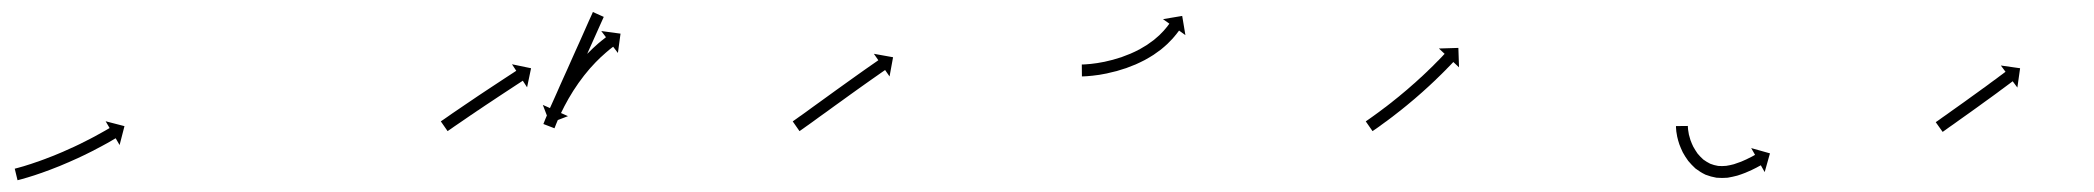

<svg xmlns="http://www.w3.org/2000/svg" viewBox="-20 -289 3523 323"><path d="M6.6 -5.7C6 -5.5 5.4 -5.4 4.8 -5.2L9.5 14.2C10.1 14 10.8 13.9 11.5 13.7C11.5 13.7 11.5 13.7 11.5 13.7C11.5 13.7 11.5 13.7 11.5 13.7C13.4 13.2 15.2 12.7 17.1 12.2C17.1 12.2 17.1 12.2 17.1 12.2C17.2 12.2 17.2 12.2 17.2 12.2C20 11.4 22.9 10.6 25.7 9.7C25.7 9.7 25.7 9.7 25.7 9.7C25.8 9.7 25.8 9.7 25.8 9.7C29.4 8.6 33.1 7.5 36.7 6.3C36.7 6.3 36.8 6.3 36.8 6.3C36.8 6.3 36.8 6.3 36.8 6.3C41.1 4.9 45.4 3.4 49.7 1.9C49.7 1.9 49.7 1.9 49.7 1.9C49.7 1.9 49.8 1.9 49.8 1.9C54.5 0.2 59.2 -1.5 64 -3.3C64 -3.3 64 -3.3 64 -3.3C64 -3.3 64 -3.3 64 -3.3C69.1 -5.2 74.1 -7.2 79.1 -9.2C79.1 -9.2 79.1 -9.2 79.1 -9.2C79.1 -9.2 79.2 -9.2 79.2 -9.2C84.3 -11.3 89.4 -13.5 94.5 -15.7C94.5 -15.7 94.6 -15.7 94.6 -15.7C94.6 -15.7 94.6 -15.7 94.6 -15.7C99.7 -17.9 104.8 -20.2 109.8 -22.5C109.8 -22.5 109.9 -22.5 109.9 -22.5C109.9 -22.5 109.9 -22.5 109.9 -22.5C114.8 -24.8 119.7 -27.1 124.5 -29.4C124.5 -29.4 124.5 -29.5 124.5 -29.5C124.5 -29.5 124.6 -29.5 124.6 -29.5C129.1 -31.7 133.6 -34 138.1 -36.2C138.1 -36.2 138.1 -36.3 138.1 -36.3C138.1 -36.3 138.1 -36.3 138.1 -36.3C142.1 -38.4 146.1 -40.5 150.1 -42.6C150.1 -42.6 150.1 -42.6 150.1 -42.6C150.1 -42.6 150.1 -42.6 150.1 -42.6C153.5 -44.4 156.8 -46.3 160.2 -48.1C160.2 -48.1 160.2 -48.1 160.2 -48.1C160.2 -48.1 160.2 -48.1 160.2 -48.1C162.8 -49.6 165.3 -51 167.9 -52.5L167.9 -52.5L167.9 -52.5C169.5 -53.5 171.2 -54.4 172.8 -55.4L172.8 -55.4L172.8 -55.4C173.4 -55.7 174 -56 174.6 -56.4L181.2 -45L189.4 -76.8L157.7 -85L164.4 -73.6C163.8 -73.3 163.3 -72.9 162.7 -72.6L162.7 -72.6L162.7 -72.6C161.1 -71.7 159.5 -70.8 157.9 -69.8L157.9 -69.8L157.9 -69.8C155.4 -68.4 152.9 -67 150.4 -65.6C150.4 -65.6 150.4 -65.6 150.4 -65.6C150.4 -65.6 150.4 -65.6 150.4 -65.6C147.2 -63.8 143.9 -62 140.6 -60.2C140.6 -60.2 140.6 -60.2 140.6 -60.2C140.6 -60.2 140.7 -60.2 140.7 -60.2C136.8 -58.1 132.8 -56.1 128.9 -54C128.9 -54 128.9 -54 128.9 -54C129 -54.1 129 -54.1 129 -54.1C124.6 -51.8 120.1 -49.6 115.7 -47.4C115.7 -47.4 115.7 -47.4 115.7 -47.4C115.8 -47.4 115.8 -47.4 115.8 -47.4C111 -45.1 106.3 -42.9 101.5 -40.6C101.5 -40.6 101.5 -40.7 101.5 -40.7C101.5 -40.7 101.5 -40.7 101.5 -40.7C96.6 -38.4 91.6 -36.2 86.6 -34C86.6 -34 86.6 -34 86.6 -34C86.6 -34 86.7 -34 86.7 -34C81.7 -31.9 76.6 -29.8 71.6 -27.7C71.6 -27.7 71.6 -27.7 71.6 -27.7C71.6 -27.7 71.7 -27.7 71.7 -27.7C66.8 -25.8 61.8 -23.9 56.9 -22C56.9 -22 56.9 -22 56.9 -22C57 -22 57 -22 57 -22C52.4 -20.3 47.7 -18.6 43.1 -16.9C43.1 -16.9 43.1 -16.9 43.1 -17C43.1 -17 43.1 -17 43.1 -17C39 -15.5 34.8 -14.1 30.6 -12.7C30.6 -12.7 30.6 -12.7 30.6 -12.7C30.6 -12.7 30.7 -12.8 30.7 -12.8C27.1 -11.6 23.5 -10.5 20 -9.4C20 -9.4 20 -9.4 20 -9.4C20 -9.4 20 -9.4 20 -9.4C17.3 -8.6 14.6 -7.8 11.8 -7.1C11.8 -7.1 11.8 -7.1 11.8 -7.1C11.8 -7.1 11.9 -7.1 11.9 -7.1C10.1 -6.6 8.3 -6.1 6.6 -5.7C6.6 -5.7 6.6 -5.7 6.6 -5.7C6.6 -5.7 6.6 -5.7 6.6 -5.7Z M723 -85.8C722.5 -85.5 722 -85.1 721.6 -84.8L733 -68.4C733.5 -68.7 733.9 -69 734.4 -69.4C735.7 -70.3 737 -71.2 738.4 -72.1C740.4 -73.5 742.5 -75 744.5 -76.4C747.2 -78.2 749.9 -80.1 752.6 -81.9C755.7 -84.1 758.9 -86.3 762.1 -88.4L762.1 -88.4L762.1 -88.4C765.6 -90.8 769.1 -93.2 772.7 -95.7L772.7 -95.7L772.7 -95.6C776.5 -98.2 780.3 -100.8 784.1 -103.4L784.1 -103.3L784.1 -103.3C788 -106 791.9 -108.6 795.9 -111.3L795.9 -111.3L795.9 -111.3C799.8 -113.9 803.7 -116.5 807.7 -119.1C811.5 -121.7 815.3 -124.2 819.1 -126.7C822.7 -129.1 826.3 -131.4 829.9 -133.8C833.1 -135.9 836.3 -138 839.5 -140.1C842.2 -141.9 845 -143.7 847.7 -145.5C849.8 -146.8 851.9 -148.2 854 -149.6C855.3 -150.5 856.7 -151.3 858 -152.2C858.5 -152.5 859 -152.9 859.5 -153.2L866.7 -142.1L873.4 -174.2L841.3 -180.9L848.5 -169.9C848.1 -169.6 847.6 -169.3 847.1 -169C845.7 -168.1 844.4 -167.2 843 -166.3C840.9 -164.9 838.8 -163.6 836.7 -162.2C834 -160.4 831.3 -158.6 828.6 -156.9C825.3 -154.7 822.1 -152.6 818.9 -150.5C815.3 -148.1 811.7 -145.8 808.1 -143.4C804.3 -140.9 800.4 -138.3 796.6 -135.8C792.7 -133.2 788.7 -130.5 784.7 -127.9L784.7 -127.9L784.7 -127.9C780.8 -125.2 776.8 -122.6 772.9 -119.9L772.9 -119.9L772.9 -119.9C769.1 -117.4 765.3 -114.8 761.5 -112.2L761.5 -112.2L761.5 -112.2C757.9 -109.8 754.3 -107.4 750.8 -104.9L750.8 -104.9L750.8 -104.9C747.6 -102.8 744.4 -100.6 741.2 -98.4C738.5 -96.5 735.9 -94.7 733.2 -92.8C731.1 -91.4 729 -90 727 -88.5C725.6 -87.6 724.3 -86.7 723 -85.8ZM994.9 -258.8C995.1 -259.4 995.4 -260 995.7 -260.6L977.4 -268.8C977.1 -268.2 976.9 -267.6 976.6 -266.9C975.8 -265.2 975.1 -263.5 974.3 -261.8C973.1 -259.2 971.9 -256.5 970.7 -253.9C969.2 -250.4 967.7 -247 966.1 -243.5C964.3 -239.4 962.5 -235.4 960.7 -231.3C958.6 -226.7 956.6 -222.2 954.6 -217.6C952.4 -212.8 950.2 -207.9 948 -203C945.8 -198 943.5 -193 941.3 -188C939.1 -182.9 936.8 -177.9 934.6 -172.9C932.4 -168 930.2 -163.2 928 -158.3C926 -153.8 924 -149.2 921.9 -144.7C920.1 -140.6 918.3 -136.5 916.5 -132.4C914.9 -129 913.4 -125.5 911.9 -122.1C910.7 -119.4 909.5 -116.8 908.3 -114.1C907.5 -112.4 906.8 -110.7 906 -109C905.7 -108.4 905.5 -107.8 905.2 -107.2L893.2 -112.5L904.9 -81.9L935.5 -93.6L923.4 -99C923.7 -99.6 924 -100.2 924.3 -100.8C925 -102.5 925.8 -104.2 926.6 -106C927.7 -108.6 928.9 -111.3 930.1 -113.9C931.7 -117.4 933.2 -120.8 934.7 -124.3C936.6 -128.3 938.4 -132.4 940.2 -136.5C942.2 -141 944.3 -145.6 946.3 -150.1C948.5 -155 950.6 -159.9 952.8 -164.7C955.1 -169.8 957.3 -174.8 959.6 -179.8C961.8 -184.8 964.1 -189.9 966.3 -194.9C968.5 -199.7 970.6 -204.6 972.8 -209.5C974.9 -214 976.9 -218.6 978.9 -223.1C980.7 -227.2 982.6 -231.3 984.4 -235.4C985.9 -238.8 987.5 -242.2 989 -245.7C990.2 -248.3 991.4 -251 992.6 -253.7C993.3 -255.4 994.1 -257.1 994.9 -258.8ZM894.9 -82.3C894.6 -81.7 894.4 -81.1 894.1 -80.4L912.8 -73.2C913 -73.8 913.3 -74.4 913.5 -75L913.5 -75L913.5 -75C914.2 -76.7 914.8 -78.4 915.5 -80.1C915.5 -80.1 915.5 -80.1 915.5 -80.1C915.5 -80.1 915.5 -80.1 915.5 -80.1C916.6 -82.7 917.7 -85.3 918.8 -88C918.8 -88 918.8 -87.9 918.8 -87.9C918.8 -87.9 918.8 -87.9 918.8 -87.9C920.3 -91.3 921.8 -94.6 923.4 -98C923.4 -98 923.4 -98 923.4 -97.9C923.4 -97.9 923.3 -97.9 923.3 -97.9C925.2 -101.8 927.2 -105.8 929.2 -109.7C929.2 -109.7 929.1 -109.6 929.1 -109.6C929.1 -109.6 929.1 -109.6 929.1 -109.6C931.4 -113.9 933.7 -118.2 936.1 -122.4C936.1 -122.4 936.1 -122.4 936.1 -122.4C936 -122.3 936 -122.3 936 -122.3C938.6 -126.8 941.3 -131.3 944.1 -135.7C944.1 -135.7 944.1 -135.7 944 -135.7C944 -135.6 944 -135.6 944 -135.6C946.9 -140.1 949.9 -144.6 953 -149C953 -149 952.9 -149 952.9 -149C952.9 -148.9 952.9 -148.9 952.9 -148.9C956 -153.3 959.2 -157.6 962.5 -161.8C962.5 -161.8 962.5 -161.8 962.4 -161.8C962.4 -161.7 962.4 -161.7 962.4 -161.7C965.6 -165.8 969 -169.8 972.3 -173.7C972.3 -173.7 972.3 -173.7 972.3 -173.7C972.3 -173.6 972.2 -173.6 972.2 -173.6C975.5 -177.2 978.7 -180.8 982.1 -184.3C982.1 -184.3 982.1 -184.3 982 -184.3C982 -184.2 982 -184.2 982 -184.2C985 -187.3 988.1 -190.4 991.3 -193.4C991.3 -193.4 991.3 -193.3 991.2 -193.3C991.2 -193.3 991.2 -193.2 991.2 -193.2C993.9 -195.7 996.6 -198.2 999.4 -200.6C999.4 -200.6 999.3 -200.6 999.3 -200.6C999.3 -200.5 999.3 -200.5 999.3 -200.5C1001.4 -202.4 1003.6 -204.2 1005.8 -206C1005.8 -206 1005.8 -205.9 1005.8 -205.9C1005.7 -205.9 1005.7 -205.9 1005.7 -205.9C1007.1 -207 1008.6 -208.2 1010 -209.3C1010 -209.3 1010 -209.3 1010 -209.3C1010 -209.2 1010 -209.2 1010 -209.2C1010.5 -209.6 1011 -210 1011.5 -210.4L1019.5 -199.9L1023.9 -232.4L991.5 -236.8L999.4 -226.4C998.9 -225.9 998.4 -225.5 997.8 -225.1C997.8 -225.1 997.8 -225.1 997.8 -225.1C997.8 -225.1 997.8 -225.1 997.8 -225.1C996.3 -223.9 994.8 -222.7 993.3 -221.5C993.3 -221.5 993.2 -221.5 993.2 -221.5C993.2 -221.5 993.2 -221.5 993.2 -221.5C990.9 -219.6 988.6 -217.7 986.3 -215.8C986.3 -215.8 986.3 -215.7 986.3 -215.7C986.2 -215.7 986.2 -215.7 986.2 -215.7C983.3 -213.1 980.4 -210.6 977.6 -207.9C977.6 -207.9 977.6 -207.9 977.6 -207.9C977.5 -207.9 977.5 -207.8 977.5 -207.8C974.2 -204.7 970.9 -201.5 967.7 -198.2C967.7 -198.2 967.7 -198.2 967.7 -198.2C967.6 -198.1 967.6 -198.1 967.6 -198.1C964.1 -194.4 960.7 -190.7 957.3 -186.9C957.3 -186.9 957.3 -186.8 957.2 -186.8C957.2 -186.8 957.2 -186.7 957.2 -186.7C953.6 -182.6 950.2 -178.4 946.8 -174.2C946.8 -174.2 946.7 -174.1 946.7 -174.1C946.7 -174.1 946.7 -174 946.7 -174C943.2 -169.6 939.9 -165.1 936.6 -160.5C936.6 -160.5 936.6 -160.5 936.6 -160.5C936.5 -160.4 936.5 -160.4 936.5 -160.4C933.3 -155.8 930.2 -151.1 927.2 -146.4C927.2 -146.4 927.2 -146.4 927.1 -146.4C927.1 -146.3 927.1 -146.3 927.1 -146.3C924.2 -141.7 921.4 -137 918.7 -132.3C918.7 -132.3 918.7 -132.3 918.7 -132.3C918.7 -132.2 918.6 -132.2 918.6 -132.2C916.2 -127.8 913.7 -123.3 911.4 -118.9C911.4 -118.9 911.4 -118.8 911.4 -118.8C911.3 -118.8 911.3 -118.7 911.3 -118.7C909.3 -114.7 907.3 -110.6 905.3 -106.5C905.3 -106.5 905.3 -106.5 905.3 -106.5C905.3 -106.4 905.3 -106.4 905.3 -106.4C903.6 -102.9 902 -99.5 900.5 -95.9C900.5 -95.9 900.5 -95.9 900.5 -95.9C900.5 -95.9 900.5 -95.9 900.5 -95.9C899.3 -93.1 898.1 -90.4 897 -87.7C897 -87.7 897 -87.7 897 -87.7C897 -87.6 897 -87.6 897 -87.6C896.3 -85.9 895.6 -84.1 894.9 -82.3L894.9 -82.3Z M1315.2 -85.9C1314.7 -85.6 1314.1 -85.2 1313.6 -84.8L1325 -68.4C1325.5 -68.8 1326.1 -69.1 1326.6 -69.5L1326.6 -69.5L1326.6 -69.5C1328.2 -70.6 1329.7 -71.7 1331.3 -72.8L1331.3 -72.8L1331.3 -72.8C1333.7 -74.5 1336.1 -76.2 1338.4 -77.9L1338.4 -77.9L1338.5 -77.9C1341.5 -80.1 1344.6 -82.3 1347.7 -84.5C1351.3 -87.1 1354.9 -89.7 1358.5 -92.4C1362.6 -95.3 1366.6 -98.2 1370.7 -101.1C1375 -104.3 1379.3 -107.4 1383.6 -110.5C1388.1 -113.7 1392.5 -116.9 1397 -120.1C1401.4 -123.4 1405.9 -126.6 1410.4 -129.8C1414.7 -132.9 1419 -136 1423.4 -139.1C1427.4 -141.9 1431.5 -144.8 1435.5 -147.7C1439.1 -150.3 1442.8 -152.9 1446.4 -155.4C1449.5 -157.6 1452.6 -159.8 1455.7 -161.9C1458 -163.6 1460.4 -165.2 1462.8 -166.9C1464.3 -168 1465.9 -169 1467.4 -170.1C1467.9 -170.5 1468.5 -170.9 1469 -171.2L1476.5 -160.4L1482.4 -192.7L1450.1 -198.5L1457.6 -187.7C1457.1 -187.3 1456.5 -186.9 1456 -186.5C1454.4 -185.5 1452.9 -184.4 1451.4 -183.3C1449 -181.6 1446.6 -180 1444.2 -178.3C1441.1 -176.1 1438 -174 1434.9 -171.8C1431.2 -169.2 1427.6 -166.6 1423.9 -164C1419.9 -161.1 1415.8 -158.2 1411.7 -155.3C1407.4 -152.2 1403.1 -149.1 1398.7 -146C1394.2 -142.8 1389.8 -139.6 1385.3 -136.4C1380.8 -133.2 1376.4 -129.9 1371.9 -126.7C1367.6 -123.6 1363.3 -120.5 1358.9 -117.3C1354.9 -114.4 1350.9 -111.5 1346.8 -108.6C1343.2 -106 1339.6 -103.3 1336 -100.7C1332.9 -98.5 1329.9 -96.3 1326.8 -94.1L1326.8 -94.2L1326.8 -94.2C1324.5 -92.5 1322.1 -90.8 1319.7 -89.1L1319.7 -89.1L1319.7 -89.1C1318.2 -88.1 1316.7 -87 1315.2 -85.9L1315.2 -85.9Z M1801.8 -180.5C1801.2 -180.5 1800.5 -180.5 1799.9 -180.5L1800.1 -160.5C1800.8 -160.5 1801.5 -160.5 1802.2 -160.5C1802.2 -160.5 1802.2 -160.5 1802.2 -160.5C1802.3 -160.5 1802.3 -160.5 1802.3 -160.5C1804.3 -160.6 1806.2 -160.7 1808.2 -160.8C1808.2 -160.8 1808.2 -160.8 1808.3 -160.8C1808.3 -160.8 1808.3 -160.8 1808.3 -160.8C1811.3 -161 1814.3 -161.3 1817.3 -161.6C1817.3 -161.6 1817.4 -161.6 1817.4 -161.6C1817.5 -161.6 1817.5 -161.6 1817.5 -161.6C1821.4 -162 1825.2 -162.6 1829.1 -163.1C1829.1 -163.1 1829.1 -163.1 1829.1 -163.1C1829.2 -163.1 1829.2 -163.1 1829.2 -163.1C1833.7 -163.9 1838.3 -164.7 1842.8 -165.6C1842.8 -165.6 1842.8 -165.6 1842.9 -165.6C1842.9 -165.7 1842.9 -165.7 1842.9 -165.7C1847.9 -166.8 1852.9 -168 1857.9 -169.3C1857.9 -169.3 1857.9 -169.3 1858 -169.3C1858 -169.3 1858.1 -169.3 1858.1 -169.3C1863.4 -170.8 1868.6 -172.4 1873.8 -174.2C1873.8 -174.2 1873.9 -174.2 1873.9 -174.2C1874 -174.2 1874 -174.2 1874 -174.2C1879.4 -176.2 1884.7 -178.2 1889.9 -180.4C1889.9 -180.4 1890 -180.4 1890.1 -180.4C1890.1 -180.5 1890.2 -180.5 1890.2 -180.5C1895.4 -182.8 1900.5 -185.3 1905.6 -187.9C1905.6 -187.9 1905.6 -187.9 1905.7 -188C1905.8 -188 1905.8 -188 1905.8 -188C1910.7 -190.7 1915.5 -193.5 1920.2 -196.5C1920.2 -196.5 1920.2 -196.5 1920.3 -196.6C1920.3 -196.6 1920.4 -196.6 1920.4 -196.6C1924.7 -199.5 1928.9 -202.6 1933.1 -205.7C1933.1 -205.7 1933.1 -205.8 1933.2 -205.8C1933.3 -205.9 1933.3 -205.9 1933.3 -205.9C1936.9 -208.9 1940.5 -211.9 1943.9 -215.1C1943.9 -215.1 1944 -215.1 1944 -215.2C1944.1 -215.2 1944.1 -215.3 1944.1 -215.3C1947 -218.1 1949.7 -220.9 1952.4 -223.8C1952.4 -223.8 1952.5 -223.8 1952.5 -223.9C1952.6 -223.9 1952.6 -224 1952.6 -224C1954.6 -226.3 1956.6 -228.6 1958.5 -231C1958.5 -231 1958.6 -231 1958.6 -231C1958.6 -231.1 1958.6 -231.1 1958.6 -231.1C1959.9 -232.7 1961.1 -234.2 1962.2 -235.8C1962.2 -235.8 1962.2 -235.8 1962.3 -235.9C1962.3 -235.9 1962.3 -235.9 1962.3 -235.9C1962.7 -236.5 1963.1 -237 1963.5 -237.6L1974.2 -229.9L1968.8 -262.2L1936.5 -256.8L1947.2 -249.2C1946.8 -248.7 1946.4 -248.1 1946.1 -247.6C1946.1 -247.6 1946.1 -247.6 1946.1 -247.6C1946.1 -247.7 1946.1 -247.7 1946.1 -247.7C1945.1 -246.2 1944 -244.8 1942.9 -243.4C1942.9 -243.4 1942.9 -243.4 1942.9 -243.5C1943 -243.5 1943 -243.6 1943 -243.6C1941.2 -241.4 1939.4 -239.3 1937.6 -237.2C1937.6 -237.2 1937.6 -237.2 1937.7 -237.3C1937.7 -237.3 1937.8 -237.4 1937.8 -237.4C1935.3 -234.7 1932.8 -232.1 1930.2 -229.6C1930.2 -229.6 1930.2 -229.7 1930.3 -229.7C1930.3 -229.8 1930.4 -229.8 1930.4 -229.8C1927.2 -226.9 1924 -224.1 1920.7 -221.4C1920.7 -221.4 1920.7 -221.5 1920.8 -221.5C1920.8 -221.6 1920.9 -221.6 1920.9 -221.6C1917.1 -218.7 1913.2 -215.9 1909.2 -213.2C1909.2 -213.2 1909.3 -213.3 1909.4 -213.3C1909.4 -213.3 1909.5 -213.4 1909.5 -213.4C1905.1 -210.6 1900.7 -208 1896.2 -205.5C1896.2 -205.5 1896.2 -205.6 1896.3 -205.6C1896.4 -205.6 1896.4 -205.7 1896.4 -205.7C1891.7 -203.2 1886.9 -200.9 1882 -198.8C1882 -198.8 1882.1 -198.8 1882.1 -198.8C1882.2 -198.8 1882.3 -198.9 1882.3 -198.9C1877.3 -196.8 1872.3 -194.9 1867.3 -193.1C1867.3 -193.1 1867.3 -193.1 1867.4 -193.1C1867.5 -193.1 1867.5 -193.1 1867.5 -193.1C1862.6 -191.5 1857.6 -190 1852.6 -188.6C1852.6 -188.6 1852.7 -188.6 1852.7 -188.6C1852.8 -188.6 1852.8 -188.6 1852.8 -188.6C1848.1 -187.4 1843.4 -186.2 1838.6 -185.2C1838.6 -185.2 1838.7 -185.2 1838.7 -185.2C1838.8 -185.2 1838.8 -185.2 1838.8 -185.2C1834.6 -184.4 1830.3 -183.6 1826 -182.9C1826 -182.9 1826 -182.9 1826.1 -182.9C1826.1 -182.9 1826.1 -182.9 1826.1 -182.9C1822.5 -182.4 1818.9 -181.9 1815.2 -181.5C1815.2 -181.5 1815.2 -181.5 1815.3 -181.5C1815.3 -181.5 1815.4 -181.5 1815.4 -181.5C1812.6 -181.2 1809.7 -181 1806.9 -180.8C1806.9 -180.8 1807 -180.8 1807 -180.8C1807 -180.8 1807.1 -180.8 1807.1 -180.8C1805.3 -180.7 1803.5 -180.6 1801.7 -180.5C1801.7 -180.5 1801.7 -180.5 1801.8 -180.5C1801.8 -180.5 1801.8 -180.5 1801.8 -180.5Z M2279.2 -85.9C2278.7 -85.6 2278.2 -85.2 2277.6 -84.8L2289 -68.4C2289.5 -68.7 2290.1 -69.1 2290.6 -69.5L2290.6 -69.5L2290.6 -69.5C2292.2 -70.6 2293.7 -71.7 2295.3 -72.7L2295.3 -72.7L2295.3 -72.7C2297.7 -74.4 2300.1 -76.1 2302.5 -77.8L2302.5 -77.9L2302.5 -77.9C2305.6 -80.1 2308.7 -82.3 2311.7 -84.6L2311.8 -84.6L2311.8 -84.6C2315.4 -87.3 2319 -90 2322.6 -92.7C2322.6 -92.7 2322.6 -92.7 2322.6 -92.7C2322.6 -92.7 2322.6 -92.7 2322.6 -92.7C2326.6 -95.8 2330.6 -98.9 2334.5 -102C2334.5 -102 2334.6 -102 2334.6 -102C2334.6 -102 2334.6 -102 2334.6 -102C2338.8 -105.4 2343 -108.8 2347.1 -112.1C2347.1 -112.1 2347.2 -112.2 2347.2 -112.2C2347.2 -112.2 2347.2 -112.2 2347.2 -112.2C2351.5 -115.7 2355.7 -119.3 2360 -122.9C2360 -122.9 2360 -122.9 2360 -122.9C2360 -122.9 2360 -122.9 2360 -122.9C2364.2 -126.5 2368.4 -130.2 2372.6 -133.9C2372.6 -133.9 2372.6 -133.9 2372.6 -133.9C2372.6 -133.9 2372.6 -133.9 2372.6 -133.9C2376.6 -137.5 2380.6 -141.1 2384.5 -144.7C2384.5 -144.7 2384.6 -144.7 2384.6 -144.8C2384.6 -144.8 2384.6 -144.8 2384.6 -144.8C2388.3 -148.2 2391.9 -151.6 2395.6 -155.1C2395.6 -155.1 2395.6 -155.1 2395.6 -155.1C2395.6 -155.1 2395.6 -155.2 2395.6 -155.2C2398.9 -158.3 2402.1 -161.4 2405.3 -164.6L2405.3 -164.6L2405.3 -164.6C2408 -167.3 2410.7 -170 2413.4 -172.7L2413.4 -172.7L2413.4 -172.8C2415.5 -174.9 2417.5 -177 2419.6 -179.1L2419.6 -179.1L2419.6 -179.1C2420.9 -180.5 2422.2 -181.9 2423.5 -183.2L2423.5 -183.2L2423.5 -183.2C2423.9 -183.7 2424.4 -184.2 2424.9 -184.7L2434.5 -175.7L2433.4 -208.4L2400.7 -207.4L2410.3 -198.4C2409.8 -197.9 2409.4 -197.4 2408.9 -197L2408.9 -197L2408.9 -197C2407.7 -195.6 2406.4 -194.3 2405.1 -192.9L2405.1 -192.9L2405.1 -192.9C2403.1 -190.9 2401.1 -188.8 2399.1 -186.7L2399.1 -186.7L2399.1 -186.8C2396.5 -184.1 2393.9 -181.4 2391.2 -178.8L2391.2 -178.8L2391.3 -178.8C2388.1 -175.7 2384.9 -172.6 2381.7 -169.6C2381.7 -169.6 2381.7 -169.6 2381.8 -169.6C2381.8 -169.6 2381.8 -169.6 2381.8 -169.6C2378.2 -166.2 2374.6 -162.8 2371 -159.4C2371 -159.4 2371 -159.4 2371 -159.4C2371 -159.5 2371 -159.5 2371 -159.5C2367.1 -155.9 2363.2 -152.3 2359.3 -148.8C2359.3 -148.8 2359.3 -148.8 2359.3 -148.8C2359.3 -148.8 2359.3 -148.9 2359.3 -148.9C2355.2 -145.2 2351.1 -141.6 2347 -138.1C2347 -138.1 2347 -138.1 2347 -138.1C2347 -138.1 2347 -138.1 2347 -138.1C2342.8 -134.6 2338.7 -131.1 2334.4 -127.6C2334.4 -127.6 2334.5 -127.6 2334.5 -127.6C2334.5 -127.6 2334.5 -127.6 2334.5 -127.6C2330.4 -124.3 2326.3 -121 2322.1 -117.7C2322.1 -117.7 2322.1 -117.7 2322.2 -117.7C2322.2 -117.7 2322.2 -117.7 2322.2 -117.7C2318.3 -114.7 2314.4 -111.6 2310.5 -108.6C2310.5 -108.6 2310.5 -108.6 2310.5 -108.6C2310.5 -108.6 2310.5 -108.7 2310.5 -108.7C2307 -106 2303.4 -103.3 2299.9 -100.7L2299.9 -100.7L2299.9 -100.7C2296.9 -98.5 2293.9 -96.3 2290.8 -94.1L2290.8 -94.1L2290.8 -94.1C2288.5 -92.4 2286.1 -90.8 2283.8 -89.1L2283.8 -89.1L2283.8 -89.1C2282.3 -88.1 2280.8 -87 2279.2 -85.9L2279.2 -85.9Z M2819.5 -75.2C2819.5 -75.8 2819.5 -76.5 2819.5 -77.1L2799.5 -76.9C2799.5 -76.2 2799.5 -75.5 2799.5 -74.8C2799.5 -74.8 2799.5 -74.7 2799.5 -74.7C2799.5 -74.6 2799.5 -74.6 2799.5 -74.6C2799.6 -72.5 2799.8 -70.5 2800 -68.4C2800 -68.4 2800 -68.3 2800 -68.2C2800 -68.2 2800 -68.1 2800 -68.1C2800.4 -65 2801 -61.8 2801.6 -58.7C2801.6 -58.7 2801.6 -58.7 2801.6 -58.6C2801.6 -58.5 2801.7 -58.4 2801.7 -58.4C2802.6 -54.4 2803.7 -50.5 2805 -46.7C2805 -46.7 2805 -46.6 2805.1 -46.5C2805.1 -46.4 2805.1 -46.3 2805.1 -46.3C2806.8 -41.8 2808.7 -37.4 2810.8 -33C2810.8 -33 2810.9 -32.9 2810.9 -32.8C2811 -32.7 2811 -32.6 2811 -32.6C2813.6 -27.8 2816.5 -23.3 2819.7 -18.9C2819.7 -18.9 2819.8 -18.7 2819.9 -18.6C2820 -18.5 2820.1 -18.3 2820.1 -18.3C2823.8 -13.8 2827.9 -9.6 2832.2 -5.6C2832.2 -5.6 2832.4 -5.5 2832.5 -5.4C2832.7 -5.2 2832.9 -5.1 2832.9 -5.1C2837.8 -1.4 2843 1.9 2848.6 4.6C2848.6 4.6 2848.8 4.7 2849 4.8C2849.2 4.9 2849.5 5 2849.5 5C2855.2 7.2 2861.2 8.9 2867.3 9.9C2867.3 9.9 2867.6 9.9 2867.8 10C2868 10 2868.2 10 2868.2 10C2874.1 10.5 2880.1 10.5 2886 10C2886 10 2886.1 9.9 2886.3 9.9C2886.5 9.9 2886.7 9.9 2886.7 9.9C2891.9 9 2897.2 7.9 2902.4 6.5C2902.4 6.5 2902.5 6.5 2902.6 6.4C2902.7 6.4 2902.8 6.4 2902.8 6.4C2907.3 5 2911.7 3.4 2916.1 1.7C2916.1 1.7 2916.1 1.7 2916.2 1.7C2916.2 1.7 2916.3 1.6 2916.3 1.6C2919.9 0.1 2923.5 -1.4 2927.1 -3.1C2927.1 -3.1 2927.1 -3.1 2927.1 -3.1C2927.2 -3.2 2927.2 -3.2 2927.2 -3.2C2929.9 -4.5 2932.6 -5.8 2935.3 -7.2C2935.3 -7.2 2935.3 -7.2 2935.3 -7.2C2935.3 -7.2 2935.4 -7.3 2935.4 -7.3C2937.1 -8.2 2938.8 -9.1 2940.4 -10C2940.4 -10 2940.4 -10 2940.5 -10C2940.5 -10 2940.5 -10 2940.5 -10C2941.1 -10.3 2941.7 -10.7 2942.2 -11L2948.7 0.5L2957.6 -31L2926 -39.9L2932.5 -28.5C2931.9 -28.1 2931.3 -27.8 2930.8 -27.5C2930.8 -27.5 2930.8 -27.5 2930.8 -27.5C2930.8 -27.5 2930.8 -27.5 2930.8 -27.5C2929.2 -26.6 2927.6 -25.8 2926 -24.9C2926 -24.9 2926 -24.9 2926 -24.9C2926 -25 2926.1 -25 2926.1 -25C2923.5 -23.7 2921 -22.4 2918.5 -21.2C2918.5 -21.2 2918.5 -21.2 2918.5 -21.2C2918.6 -21.2 2918.6 -21.2 2918.6 -21.2C2915.3 -19.7 2912 -18.2 2908.6 -16.8C2908.6 -16.8 2908.7 -16.8 2908.7 -16.9C2908.8 -16.9 2908.8 -16.9 2908.8 -16.9C2904.9 -15.4 2900.8 -14 2896.8 -12.7C2896.8 -12.7 2896.9 -12.7 2897 -12.7C2897.1 -12.8 2897.2 -12.8 2897.2 -12.8C2892.7 -11.6 2888.1 -10.6 2883.5 -9.9C2883.5 -9.9 2883.7 -9.9 2883.9 -9.9C2884 -9.9 2884.2 -10 2884.2 -10C2879.4 -9.5 2874.6 -9.5 2869.8 -9.9C2869.8 -9.9 2870 -9.9 2870.3 -9.9C2870.5 -9.8 2870.7 -9.8 2870.7 -9.8C2865.9 -10.6 2861.1 -11.9 2856.6 -13.7C2856.6 -13.7 2856.8 -13.6 2857 -13.5C2857.2 -13.4 2857.5 -13.3 2857.5 -13.3C2853.1 -15.5 2848.9 -18.1 2844.9 -21C2844.9 -21 2845.1 -20.9 2845.3 -20.8C2845.4 -20.6 2845.6 -20.5 2845.6 -20.5C2842 -23.7 2838.6 -27.3 2835.5 -31C2835.5 -31 2835.6 -30.9 2835.7 -30.8C2835.8 -30.6 2835.9 -30.5 2835.9 -30.5C2833.3 -34.3 2830.8 -38.2 2828.6 -42.2C2828.6 -42.2 2828.6 -42.1 2828.7 -42C2828.7 -41.9 2828.8 -41.7 2828.8 -41.7C2827 -45.5 2825.3 -49.3 2823.9 -53.2C2823.9 -53.2 2823.9 -53.1 2823.9 -53C2824 -52.9 2824 -52.8 2824 -52.8C2822.9 -56.2 2821.9 -59.6 2821.1 -63C2821.1 -63 2821.1 -62.9 2821.2 -62.8C2821.2 -62.7 2821.2 -62.7 2821.2 -62.7C2820.7 -65.3 2820.2 -68 2819.9 -70.6C2819.9 -70.6 2819.9 -70.5 2819.9 -70.5C2819.9 -70.4 2819.9 -70.3 2819.9 -70.3C2819.7 -72 2819.6 -73.7 2819.5 -75.4C2819.5 -75.4 2819.5 -75.4 2819.5 -75.3C2819.5 -75.3 2819.5 -75.2 2819.5 -75.2Z M3237.8 -84.4C3237.4 -84 3236.9 -83.7 3236.5 -83.4L3248.1 -67.1C3248.5 -67.4 3249 -67.7 3249.4 -68C3250.7 -68.9 3251.9 -69.8 3253.2 -70.7C3255.1 -72.1 3257.1 -73.5 3259 -74.9C3261.5 -76.6 3264 -78.4 3266.6 -80.2C3269.6 -82.3 3272.5 -84.5 3275.5 -86.6C3278.9 -89 3282.2 -91.3 3285.5 -93.7C3289.1 -96.2 3292.6 -98.8 3296.2 -101.3C3299.9 -104 3303.5 -106.6 3307.2 -109.2C3310.9 -111.9 3314.6 -114.5 3318.2 -117.2L3318.2 -117.2L3318.2 -117.2C3321.8 -119.7 3325.3 -122.3 3328.9 -124.9L3328.9 -124.9L3328.9 -124.9C3332.2 -127.3 3335.5 -129.7 3338.8 -132.1L3338.8 -132.1L3338.8 -132.1C3341.7 -134.3 3344.7 -136.5 3347.6 -138.7L3347.7 -138.7L3347.7 -138.7C3350.1 -140.5 3352.6 -142.4 3355.1 -144.2C3357.1 -145.6 3359 -147.1 3360.9 -148.5C3362.1 -149.4 3363.4 -150.3 3364.6 -151.3C3365 -151.6 3365.5 -151.9 3365.9 -152.3L3373.8 -141.7L3378.4 -174.2L3346 -178.8L3353.9 -168.2C3353.5 -167.9 3353 -167.6 3352.6 -167.3C3351.4 -166.4 3350.1 -165.4 3348.9 -164.5C3347 -163.1 3345.1 -161.7 3343.2 -160.3C3340.7 -158.4 3338.2 -156.6 3335.8 -154.7L3335.8 -154.8L3335.8 -154.8C3332.8 -152.6 3329.9 -150.4 3326.9 -148.3L3327 -148.3L3327 -148.3C3323.7 -145.9 3320.4 -143.4 3317.1 -141L3317.1 -141L3317.1 -141.1C3313.6 -138.5 3310 -135.9 3306.5 -133.4L3306.5 -133.4L3306.5 -133.4C3302.9 -130.7 3299.2 -128.1 3295.5 -125.5C3291.9 -122.8 3288.2 -120.2 3284.6 -117.6C3281 -115.1 3277.5 -112.5 3273.9 -110C3270.6 -107.6 3267.3 -105.3 3263.9 -102.9C3261 -100.8 3258 -98.7 3255 -96.5C3252.5 -94.7 3249.9 -93 3247.4 -91.2C3245.5 -89.8 3243.5 -88.4 3241.6 -87C3240.3 -86.1 3239.1 -85.2 3237.8 -84.4Z"/></svg>

Font: FRB American Cursive Just Arrows Extralight
Style: Italic
Weight: 200
Italic angle: -25°
Version: Version 2.0;Modular Font Editor K font №1